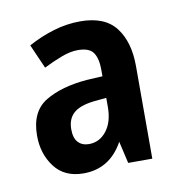

<svg xmlns="http://www.w3.org/2000/svg" viewBox="-51 -770 423 447"><g transform="rotate(-10 160.5 -547.0)"><path d="M166 -722Q224 -722 250 -688Q276 -654 276 -597V-378H219L207 -430Q175 -372 113 -372Q68 -372 44.5 -403Q21 -434 21 -477Q21 -534 59 -557Q97 -580 158 -585L195 -587V-603Q195 -629 185.5 -643Q176 -657 149 -657Q131 -657 110 -649Q89 -641 67 -630L42 -687Q71 -703 102.5 -712.5Q134 -722 166 -722ZM164 -533Q131 -529 116.5 -515.5Q102 -502 102 -478Q102 -457 111.5 -447Q121 -437 137 -437Q162 -437 178.5 -458Q195 -479 195 -515V-536Z"/></g></svg>

Font: Noto Sans Tamil ExtraCondensed SemiBold
Style: Regular
Weight: 600
Width: 2
Designer: Jelle Bosma - Monotype Design Team
Foundry: Monotype Imaging Inc.
Version: Version 2.004; ttfautohint (v1.8.4.7-5d5b)